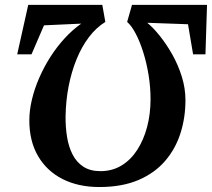

<svg xmlns="http://www.w3.org/2000/svg" viewBox="-20 -763 874 792"><path d="M834 -743 827.5 -539H776.5L755.5 -663L587.5 -669Q612 -649 639.2 -615Q666.5 -581 690.8 -538Q715 -495 730 -446.8Q745 -398.5 745 -350Q745 -278 724.5 -213.5Q704 -149 661 -99Q618 -49 550.5 -20.2Q483 8.5 389.5 8.5Q303.5 8.5 238.5 -24.2Q173.5 -57 137.2 -118.8Q101 -180.5 101 -266.5Q101 -308 111.8 -352.8Q122.5 -397.5 142 -442.2Q161.5 -487 188.2 -528.8Q215 -570.5 247.2 -605.5Q279.5 -640.5 315 -665.5L161.5 -658.5L110 -539H51L96.5 -743H402L414.5 -672.5Q377 -649.5 347 -610Q317 -570.5 296 -519Q275 -467.5 263.2 -407.8Q251.5 -348 250.5 -283Q250 -239 256.5 -198.5Q263 -158 279.2 -126Q295.5 -94 323.8 -75.5Q352 -57 394.5 -57Q442.5 -57 480.8 -80Q519 -103 545.8 -144.2Q572.5 -185.5 586.8 -239.2Q601 -293 601 -354Q601 -403.5 593 -453Q585 -502.5 571.2 -546.5Q557.5 -590.5 540.2 -623.5Q523 -656.5 504.5 -672.5L524.5 -743Z"/></svg>

Font: Merriweather 36pt
Style: Bold Italic
Weight: 700
Italic angle: -7.8°
Version: Version 2.101